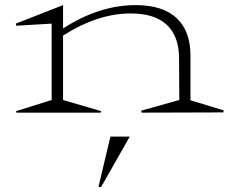

<svg xmlns="http://www.w3.org/2000/svg" viewBox="-20 -443 918 755"><path d="M43.9 -341.8 42 -350.1 228 -422.9V-331.1Q370.1 -422.9 513.2 -422.9Q620.1 -422.9 674.6 -371.8Q729 -320.8 729 -224.1V-48.8L859.9 -8.8L857.9 -1L537.1 0L535.2 -7.8L685.1 -49.8L684.1 -216.8Q683.1 -301.3 635.7 -345.7Q588.4 -390.1 493.2 -390.1Q365.2 -390.1 228 -303.2V-49.8L377.9 -5.9L376 0H44.9L43 -5.9L183.1 -49.8V-350.1ZM367.2 292 414.1 94.2H490.2L377.9 292Z"/></svg>

Font: Halibut Exp Thin
Style: Regular
Weight: 250
Width: 7
Designer: Matteo Maggi
Foundry: Collletttivo
Version: Version 3.080 | FøM Fix